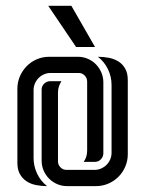

<svg xmlns="http://www.w3.org/2000/svg" viewBox="-20 -633 494 653"><path d="M177.2 -84Q177.2 -72.3 185.8 -63.7Q194.3 -55.2 206.1 -55.2H301.3Q313.5 -55.2 324 -59.8Q334.5 -64.5 342.3 -72.3Q350.1 -80.1 354.7 -90.6Q359.4 -101.1 359.4 -113.3V-344.2Q359.4 -372.1 347.2 -397.5Q335 -422.9 313 -439.9Q332.5 -439.9 350.8 -436.3Q369.1 -432.6 383.3 -423.6Q397.5 -414.6 406 -399.2Q414.6 -383.8 414.6 -360.4V-108.4Q414.6 -85.9 406 -66.2Q397.5 -46.4 382.8 -31.7Q368.2 -17.1 348.4 -8.5Q328.6 0 306.2 0H208.5Q190.4 0 174.6 -6.8Q158.7 -13.7 147 -25.4Q135.3 -37.1 128.4 -53Q121.6 -68.8 121.6 -86.9V-328.1Q121.6 -340.3 130.4 -348.6Q139.2 -356.9 150.9 -356.9H189Q183.6 -348.6 180.4 -338.9Q177.2 -329.1 177.2 -319.3ZM276.4 -355.5Q276.4 -367.2 268.1 -376Q259.8 -384.8 247.6 -384.8H151.9Q140.1 -384.8 129.6 -380.1Q119.1 -375.5 111.3 -367.7Q103.5 -359.9 98.9 -349.1Q94.2 -338.4 94.2 -326.7V-95.7Q94.2 -67.9 106.2 -42.5Q118.2 -17.1 140.1 0Q120.6 0 102.3 -3.7Q84 -7.3 70.1 -16.6Q56.2 -25.9 47.6 -41Q39.1 -56.2 39.1 -79.6V-331.1Q39.1 -353.5 47.6 -373.3Q56.2 -393.1 70.8 -408Q85.4 -422.9 105.2 -431.4Q125 -439.9 147.5 -439.9H245.1Q262.7 -439.9 278.6 -433.1Q294.4 -426.3 306.2 -414.3Q317.9 -402.3 324.7 -386.5Q331.5 -370.6 331.5 -353V-111.8Q331.5 -100.1 323.2 -91.3Q314.9 -82.5 302.7 -82.5H264.6Q276.4 -99.1 276.4 -120.6ZM222.7 -613.3 303.2 -473.1H238.8L144 -613.3Z"/></svg>

Font: Isar CAT
Style: Regular
Weight: 400
Designer: Digitized by Peter Wiegel
Foundry: CAT-Fonts, Peter Wiegel
Version: Version 1.000; ttfautohint (v1.3)